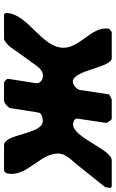

<svg xmlns="http://www.w3.org/2000/svg" viewBox="164 -724 560 927"><g transform="rotate(90 443.5 -260.0)"><path d="M554 -520H460C456 -518 438 -510 435 -507L414 -367C412 -351 389 -332 374 -332C317 -332 307 -520 260 -520H134C133 -520 122 -511 118 -507V-503C105 -419 223 -362 209 -272C195 -179 57 -115 43 -23C42 -15 40 0 53 0H167C177 0 202 -24 204 -27C217 -45 276 -129 290 -147C304 -167 320 -188 345 -188C363 -188 384 -175 381 -153L360 -20C359 -13 373 0 380 0H467C473 0 483 -8 489 -13C493 -17 501 -26 501 -27L523 -167C526 -184 553 -187 564 -187C629 -187 625 0 680 0H800C813 0 817 -15 818 -23C832 -115 708 -183 722 -273C726 -301 760 -335 775 -353C791 -373 866 -467 882 -487C882 -489 885 -498 885 -500C887 -511 890 -520 874 -520H754C700 -520 645 -333 579 -333C569 -333 550 -341 552 -353L573 -493C574 -497 557 -520 554 -520Z"/></g></svg>

Font: Asimov Print
Style: CIt
Weight: 500
Designer: Google
Version: Version 2.000980: 2014